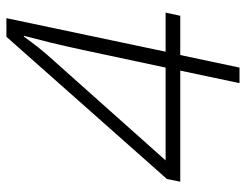

<svg xmlns="http://www.w3.org/2000/svg" viewBox="-103 -653 756 590"><g transform="rotate(-90 275.0 -358.0)"><path d="M314.5 0 353 -182.1H11.7L20 -223.1L457 -716.3H514.2L411.1 -227.1H531.2L521.5 -182.1H400.9L362.3 0ZM77.1 -227.1H362.3L416.5 -481.4Q429.2 -540.5 439.7 -582.8Q450.2 -625 460 -662.6H457.5Q440.9 -639.6 422.9 -616.7Q404.8 -593.8 381.8 -568.8Z"/></g></svg>

Font: Open Sans Light
Style: Italic
Weight: 300
Italic angle: -12°
Designer: Monotype Design Team
Foundry: Monotype Imaging Inc.
Version: Version 3.003; ttfautohint (v1.8.4)